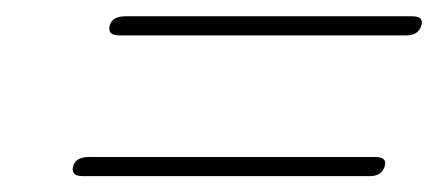

<svg xmlns="http://www.w3.org/2000/svg" viewBox="-20 -461 550 236"><path d="M115 -430Q118 -441 134.5 -441H486.5Q501 -441 498 -430Q494.5 -417.5 479.5 -417.5H126.5Q111.5 -417.5 115 -430ZM70 -257Q73 -268 89.5 -268H441.5Q456 -268 453 -257Q449.5 -244.5 434.5 -244.5H81.5Q66.5 -244.5 70 -257Z"/></svg>

Font: Fraunces 72pt Soft Thin
Style: Italic
Weight: 100
Italic angle: -16°
Version: Version 1.000;[0bf87f6ff]